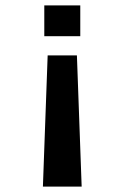

<svg xmlns="http://www.w3.org/2000/svg" viewBox="-20 -519 450 707"><path d="M138 168 155.5 -314.9H263.2L280.7 168ZM143.1 -385.7V-499H275.6V-385.7Z"/></svg>

Font: Maven Pro
Style: Regular
Weight: 400
Designer: Joe Prince
Foundry: Joe Prince
Version: Version 2.103